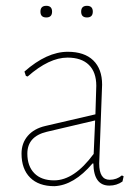

<svg xmlns="http://www.w3.org/2000/svg" viewBox="-20 -635 479 660"><path d="M119 -595Q119 -615 139 -615Q159 -615 159 -595Q159 -575 139 -575Q119 -575 119 -595ZM259 -595Q259 -615 279 -615Q299 -615 299 -595Q299 -575 279 -575Q259 -575 259 -595ZM213 -457Q270 -457 300.5 -427.5Q331 -398 331 -344Q331 -332 326 -209Q321 -86 321 -73Q321 -17 357 -17Q381 -17 399 -32L405 -29L401 -11Q381 3 356 3Q302 3 301 -73H298Q234 2 167 5Q113 5 83.5 -24.5Q54 -54 54 -107Q54 -143 75.5 -168Q97 -193 136 -202L308 -242L311 -340Q311 -387 285.5 -412Q260 -437 212 -437Q149 -437 75 -372L69 -374L64 -389Q141 -457 213 -457ZM307 -221 141 -182Q74 -166 74 -107Q74 -64 98 -39.5Q122 -15 166 -15Q235 -15 302 -106Z"/></svg>

Font: Alegreya Sans SC Thin
Style: Regular
Weight: 100
Designer: Juan Pablo del Peral
Foundry: Huerta Tipografica
Version: Version 2.007